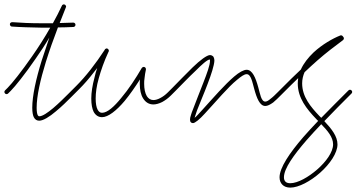

<svg xmlns="http://www.w3.org/2000/svg" viewBox="-30 -530 1625 875"><path d="M-7 -118C-11 -114 -11 -108 -7 -104C-3 -100 3 -100 7 -104L19 -116C39 -136 84 -192 132 -262C153 -292 175 -325 195 -359C183 -323 171 -288 160 -254C134 -170 117 -93 117 -39C117 -18 120 -4 124 4C130 16 139 20 149 20C167 20 196 2 224 -22C251 -44 277 -70 294 -87L311 -104C315 -108 315 -114 311 -118C307 -122 301 -122 297 -118L280 -101C264 -85 238 -59 212 -37C188 -17 164 0 149 0C146 0 144 -2 142 -5C139 -11 137 -22 137 -39C137 -92 154 -167 179 -248C195 -299 214 -353 234 -405C257 -405 281 -406 304 -407C310 -407 314 -412 314 -417C314 -423 309 -427 304 -427C283 -426 262 -426 242 -425C251 -449 261 -473 270 -496C270 -496 270 -496 270 -497C270 -497 271 -497 271 -498V-499C271 -500 271 -501 271 -501V-502C271 -502 271 -503 270 -503V-504C270 -504 270 -505 269 -505C269 -506 269 -506 269 -506L268 -507L267 -508H266L265 -509C265 -509 265 -509 264 -509C264 -510 263 -510 263 -510C262 -510 262 -510 262 -510C261 -510 261 -510 260 -510C260 -510 260 -510 259 -510C259 -510 258 -510 258 -509H257C257 -509 256 -509 256 -508H255L254 -507C254 -507 253 -507 253 -506C253 -506 253 -506 253 -505L252 -504C240 -478 226 -451 211 -424C193 -424 174 -424 157 -424C110 -424 65 -426 26 -429C20 -429 15 -425 15 -420C15 -414 19 -409 24 -409C64 -406 109 -405 157 -404C171 -404 185 -404 199 -404C173 -358 144 -313 116 -273C68 -204 25 -150 5 -130Z M297 -118C293 -114 293 -108 297 -104C301 -100 307 -100 311 -104L332 -125C353 -146 376 -172 398 -201C403 -207 408 -214 413 -220C408 -206 404 -192 401 -178C391 -141 386 -108 386 -81C386 -54 390 -34 397 -20C406 -4 419 4 435 4C463 4 501 -26 538 -70C562 -99 586 -134 608 -168C607 -160 607 -154 607 -148C607 -121 612 -98 622 -82C633 -64 649 -54 669 -54C681 -54 695 -58 709 -65C722 -72 736 -82 749 -95L758 -104C762 -108 762 -114 758 -118C754 -122 748 -122 744 -118L735 -109C724 -98 712 -89 700 -83C689 -77 678 -74 669 -74C656 -74 646 -81 639 -92C631 -106 627 -125 627 -148C627 -156 627 -165 629 -176C630 -187 632 -199 635 -213C635 -214 635 -215 635 -215C635 -216 635 -216 635 -216C635 -217 635 -217 635 -217C635 -218 634 -218 634 -218C634 -219 634 -219 634 -219C634 -220 633 -220 633 -221C632 -222 632 -222 632 -222C631 -223 631 -223 631 -223L630 -224C629 -224 629 -224 628 -224L627 -225C626 -225 626 -225 625 -225H624H623C622 -225 622 -224 622 -224C621 -224 621 -224 621 -224C620 -224 620 -224 619 -223C618 -223 618 -222 618 -222C617 -221 617 -221 617 -221L616 -220C590 -175 556 -123 522 -83C491 -45 460 -16 435 -16C426 -16 420 -21 415 -30C409 -41 406 -59 406 -81C406 -107 410 -138 420 -173C430 -209 444 -250 465 -295C465 -295 465 -296 466 -296V-297C466 -297 466 -298 466 -299C466 -299 466 -299 466 -300C466 -301 466 -301 466 -301C466 -302 465 -302 465 -302C465 -303 465 -303 465 -303C465 -304 464 -304 464 -304C464 -305 464 -305 464 -305C463 -306 463 -306 463 -306C462 -307 462 -307 462 -307H461C461 -308 461 -308 460 -308C460 -308 459 -308 459 -309C458 -309 458 -309 458 -309C457 -309 457 -309 456 -309C456 -309 456 -309 455 -309H454C454 -309 453 -309 453 -308C452 -308 452 -308 452 -308C451 -308 451 -308 451 -307C450 -307 450 -307 450 -307C449 -306 449 -306 449 -306C448 -306 448 -305 448 -305V-304C427 -272 405 -241 383 -213C361 -185 339 -160 318 -139Z M744 -118C740 -114 740 -108 744 -104C748 -100 754 -100 758 -104L770 -116C796 -142 830 -178 862 -208C889 -235 914 -258 926 -259C927 -258 927 -255 927 -253C927 -233 913 -195 897 -154C881 -112 862 -66 850 -33C846 -23 842 -13 840 -5C837 3 836 10 836 15C836 19 837 23 838 25C841 29 844 31 850 31C858 31 879 15 904 -13C927 -37 954 -69 982 -99C1006 -125 1029 -149 1050 -166C1068 -181 1083 -192 1094 -192C1114 -192 1120 -155 1128 -127C1140 -82 1154 -47 1179 -47C1189 -47 1201 -53 1215 -63C1226 -72 1238 -84 1250 -96L1258 -104C1262 -108 1262 -114 1258 -118C1254 -122 1248 -122 1244 -118L1236 -110C1224 -98 1213 -87 1202 -79C1194 -72 1186 -67 1179 -67C1160 -67 1155 -104 1147 -132C1135 -176 1120 -212 1094 -212C1081 -212 1060 -201 1037 -181C1016 -163 992 -139 968 -113C940 -83 912 -51 890 -27C876 -12 865 1 857 7C858 5 858 3 859 0C861 -7 864 -16 868 -27C880 -59 900 -104 916 -147C933 -191 946 -232 947 -253C947 -261 945 -267 943 -271C939 -276 933 -279 927 -279C913 -279 882 -256 848 -223C817 -193 782 -156 756 -130Z M1244 -118C1240 -114 1240 -108 1244 -104C1248 -100 1254 -100 1258 -104L1263 -109C1287 -133 1309 -155 1329 -174C1328 -166 1327 -158 1327 -150C1327 -83 1368 -33 1410 11C1413 15 1417 18 1420 21C1396 46 1373 71 1352 95C1289 168 1244 235 1244 278C1244 293 1249 304 1257 312C1265 320 1277 325 1293 325C1331 325 1385 296 1429 257C1474 217 1508 167 1508 128C1508 91 1481 57 1448 22C1488 -20 1529 -61 1565 -97L1572 -104C1576 -108 1576 -114 1572 -118C1568 -122 1562 -122 1558 -118L1551 -111C1515 -75 1474 -34 1434 7C1431 4 1428 1 1425 -2C1386 -43 1347 -89 1347 -150C1347 -168 1351 -185 1358 -201C1380 -222 1399 -239 1417 -255C1458 -291 1493 -317 1533 -347C1533 -347 1533 -347 1534 -348C1534 -347 1534 -348 1535 -349C1536 -350 1536 -350 1536 -351C1536 -351 1536 -351 1536 -352C1536 -352 1537 -352 1537 -353V-354C1537 -355 1537 -356 1537 -355C1537 -356 1537 -356 1537 -356C1537 -357 1537 -357 1537 -358C1536 -358 1536 -358 1536 -359V-360L1535 -361L1532 -365C1531 -366 1529 -368 1528 -368C1528 -368 1528 -368 1527 -368C1527 -368 1527 -369 1526 -369H1525C1523 -369 1522 -369 1520 -368C1487 -355 1439 -328 1399 -291C1375 -268 1354 -242 1341 -213C1315 -188 1284 -159 1249 -123ZM1271 298C1266 293 1264 286 1264 278C1264 238 1309 176 1367 109C1388 85 1411 60 1434 36C1463 66 1488 95 1488 128C1488 163 1456 207 1416 242C1376 277 1327 305 1293 305C1284 305 1276 303 1271 298Z"/></svg>

Font: Mistral SingleLine OTF-SVG Regular
Style: Regular
Weight: 300
Designer: François Chastanet, Élisa Garzelli, Anais Alves, Morgane Autin
Foundry: institut supérieur des arts et du design Toulouse / isdaT
Version: Version 1.000;hotconv 1.0.117;makeotfexe 2.5.65602 DEVELOPME